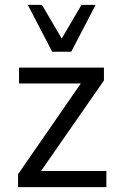

<svg xmlns="http://www.w3.org/2000/svg" viewBox="-20 -767 494 787"><path d="M54 0V-53L328 -449L331 -425H58V-490H406V-437L130 -40L127 -66H416V0ZM194 -555 94 -747H152L233 -609L314 -747H372L272 -555Z"/></svg>

Font: Nunito Sans 10pt SemiCondensed
Style: Regular
Weight: 400
Width: 4
Designer: Vernon Adams
Foundry: Vernon Adams
Version: Version 3.101;gftools[0.9.27]